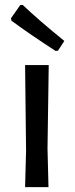

<svg xmlns="http://www.w3.org/2000/svg" viewBox="-20 -768 307 788"><path d="M73 -748Q139 -685 244 -600L218 -560L208 -559Q106 -625 27 -683L25 -693L63 -747ZM180 -501 175 -159 179 0H83L87 -150L83 -501Z"/></svg>

Font: Alegreya Sans SC Medium
Style: Regular
Weight: 500
Designer: Juan Pablo del Peral
Foundry: Huerta Tipografica
Version: Version 2.001;PS 002.001;hotconv 1.0.88;makeotf.lib2.5.64775